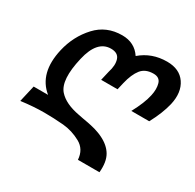

<svg xmlns="http://www.w3.org/2000/svg" viewBox="-149 -582 1019 1004"><g transform="rotate(30 360.5 -80.0)"><path d="M587 -418Q663 -418 698 -366.5Q733 -315 715 -236Q700 -173 661 -101H553Q592 -173 603 -225Q612 -266 603 -297Q594 -328 557 -328Q508 -328 483 -296.5Q458 -265 444 -206L434 -163H335L348 -219Q363 -266 352.5 -298Q342 -330 299 -330Q216 -330 187 -204Q153 -59 200 -6Q239 38 326 54Q334 56 354 59.5Q374 63 382 64.5Q390 66 406.5 69.5Q423 73 432.5 76Q442 79 455 83.5Q468 88 480 94Q530 118 552.5 156.5Q575 195 569 260H439Q435 199 386 172Q335 144 280 139Q220 134 164 134Q100 134 24 144L47 44H134Q38 -34 74 -191Q96 -286 159 -354Q220 -420 315 -420Q390 -420 429 -361Q495 -418 587 -418Z"/></g></svg>

Font: Miedinger
Style: Bold-Italic
Weight: 700
Italic angle: -13°
Version: Version 001.000